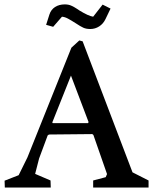

<svg xmlns="http://www.w3.org/2000/svg" viewBox="-36 -833 680 853"><path d="M-15.6 -30.3 46.9 -54.7 85.9 -133.8 281.2 -621.1 316.4 -653.3 331.1 -649.4 552.7 -67.4 624 -31.2V0H377.9V-31.2L433.6 -45.9L439.5 -59.6L378.9 -233.4L374 -237.3L181.6 -235.4L175.8 -231.4L137.7 -128.9L120.1 -60.5L188.5 -31.2L189.5 0H-14.6ZM355.5 -286.1 357.4 -291 279.3 -497.1 196.3 -289.1 198.2 -286.1ZM300.8 -729.5Q279.3 -743.2 265.6 -750.5Q252 -757.8 239.3 -758.8L200.2 -713.9L168.9 -722.7L183.6 -768.6Q190.4 -790 208.5 -801.8Q226.6 -813.5 252 -813.5Q268.6 -813.5 281.2 -807.6Q293.9 -801.8 304.2 -794.9Q314.5 -788.1 317.4 -786.1Q357.4 -761.7 377.9 -758.8L419.9 -812.5L455.1 -794.9L432.6 -748Q422.9 -727.5 404.8 -715.8Q386.7 -704.1 365.2 -704.1Q346.7 -704.1 334 -710Q321.3 -715.8 300.8 -729.5Z"/></svg>

Font: Comprehension Dark
Style: Regular
Weight: 700
Designer: Alfredo Marco Pradil
Foundry: Alfredo Marco Pradil
Version: 1.0